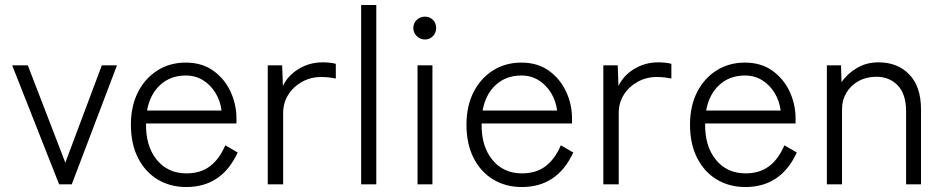

<svg xmlns="http://www.w3.org/2000/svg" viewBox="-20 -742 3803 773"><path d="M218 0 29 -479H92L243 -87L390 -479H451L269 0Z M730 11Q665 11 614.5 -19.5Q564 -50 535.5 -106.5Q507 -163 507 -240Q507 -315 535.5 -371Q564 -427 614 -458.5Q664 -490 728 -490Q793 -490 838.5 -457.5Q884 -425 908 -373.5Q932 -322 932 -265V-245H568Q566 -155 610.5 -99.5Q655 -44 731 -44Q787 -44 825 -72.5Q863 -101 887 -157L937 -128Q873 11 730 11ZM572 -297H872Q867 -336 847.5 -368Q828 -400 797.5 -419Q767 -438 728 -438Q667 -438 625.5 -400.5Q584 -363 572 -297Z M1058 0V-479H1116L1119 -396Q1139 -438 1182.5 -464.5Q1226 -491 1279 -491Q1293 -491 1307.5 -489.5Q1322 -488 1332 -485V-426Q1323 -428 1306.5 -430Q1290 -432 1273 -432Q1231 -432 1196 -412.5Q1161 -393 1140.5 -360.5Q1120 -328 1120 -287V0Z M1434 0V-722H1495V0Z M1661 0V-479H1721V0ZM1691 -583Q1672 -583 1658 -596.5Q1644 -610 1644 -629Q1644 -649 1658 -662Q1672 -675 1691 -675Q1710 -675 1723 -662Q1736 -649 1736 -629Q1736 -610 1723 -596.5Q1710 -583 1691 -583Z M2081 11Q2016 11 1965.5 -19.5Q1915 -50 1886.5 -106.5Q1858 -163 1858 -240Q1858 -315 1886.5 -371Q1915 -427 1965 -458.5Q2015 -490 2079 -490Q2144 -490 2189.5 -457.5Q2235 -425 2259 -373.5Q2283 -322 2283 -265V-245H1919Q1917 -155 1961.5 -99.5Q2006 -44 2082 -44Q2138 -44 2176 -72.5Q2214 -101 2238 -157L2288 -128Q2224 11 2081 11ZM1923 -297H2223Q2218 -336 2198.5 -368Q2179 -400 2148.5 -419Q2118 -438 2079 -438Q2018 -438 1976.5 -400.5Q1935 -363 1923 -297Z M2409 0V-479H2467L2470 -396Q2490 -438 2533.5 -464.5Q2577 -491 2630 -491Q2644 -491 2658.5 -489.5Q2673 -488 2683 -485V-426Q2674 -428 2657.5 -430Q2641 -432 2624 -432Q2582 -432 2547 -412.5Q2512 -393 2491.5 -360.5Q2471 -328 2471 -287V0Z M2981 11Q2916 11 2865.5 -19.5Q2815 -50 2786.5 -106.5Q2758 -163 2758 -240Q2758 -315 2786.5 -371Q2815 -427 2865 -458.5Q2915 -490 2979 -490Q3044 -490 3089.5 -457.5Q3135 -425 3159 -373.5Q3183 -322 3183 -265V-245H2819Q2817 -155 2861.5 -99.5Q2906 -44 2982 -44Q3038 -44 3076 -72.5Q3114 -101 3138 -157L3188 -128Q3124 11 2981 11ZM2823 -297H3123Q3118 -336 3098.5 -368Q3079 -400 3048.5 -419Q3018 -438 2979 -438Q2918 -438 2876.5 -400.5Q2835 -363 2823 -297Z M3309 0V-479H3366L3368 -411Q3391 -445 3429.5 -468Q3468 -491 3517 -491Q3594 -491 3641 -442Q3688 -393 3688 -302V0H3628V-293Q3628 -363 3594.5 -398Q3561 -433 3508 -433Q3468 -433 3436.5 -415.5Q3405 -398 3387.5 -368.5Q3370 -339 3370 -303V0Z"/></svg>

Font: Zen Kaku Gothic New
Style: Regular
Weight: 400
Designer: Yoshimichi Ohira
Foundry: Positype
Version: Version 1.001